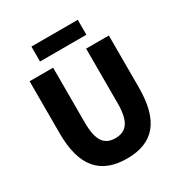

<svg xmlns="http://www.w3.org/2000/svg" viewBox="-214 -1090 1190 1259"><g transform="rotate(-30 381.5 -461.0)"><path d="M206 -823H557V-936H206ZM384 14C582 14 682 -99 682 -350V-745H510V-331C510 -190 465 -140 384 -140C302 -140 260 -190 260 -331V-745H82V-350C82 -99 185 14 384 14Z"/></g></svg>

Font: Noto Sans JP Black
Style: Regular
Weight: 900
Designer: Ryoko NISHIZUKA  (kana, bopomofo & ideographs); Paul D. Hunt (Latin, Greek & Cyrillic); Sandoll Communications , Soo-you
Foundry: Adobe
Version: Version 2.002;hotconv 1.0.116;makeotfexe 2.5.65601